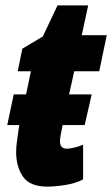

<svg xmlns="http://www.w3.org/2000/svg" viewBox="-20 -684 417 714"><path d="M156 10Q184 10 222.5 4Q261 -2 289 -17V-146Q271 -138 253.5 -134.5Q236 -131 229 -131Q203 -131 203 -159Q203 -164 204 -171Q205 -178 206 -184L213 -219H295L321 -333H237L256 -419H349L377 -553H284L308 -664H194L139 -548L63 -503L46 -419H95L77 -333H31L7 -219H52L50 -208Q46 -179 43 -158Q40 -137 40 -119Q40 -64 65.5 -27Q91 10 156 10Z"/></svg>

Font: Noto Sans Display Condensed Black
Style: Italic
Weight: 900
Width: 3
Italic angle: -192°
Designer: Monotype Design Team
Foundry: Monotype Imaging Inc.
Version: Version 1.900